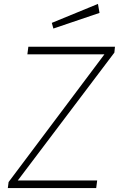

<svg xmlns="http://www.w3.org/2000/svg" viewBox="-20 -962 608 982"><path d="M481 -942 245 -845 253 -816 489 -896ZM20 0H472L477 -39H71L565 -693L568 -723H125L120 -684H514L24 -31Z"/></svg>

Font: United Sans Thin
Style: Italic
Weight: 100
Italic angle: -8°
Designer: Pablo Impallari, Rodrigo Fuenzalida (Modified by Dan O. Williams)
Version: Version 1.000;PS 001.000;hotconv 1.0.88;makeotf.lib2.5.64775